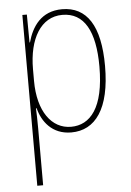

<svg xmlns="http://www.w3.org/2000/svg" viewBox="-54 -578 580 850"><g transform="rotate(-5 235.5 -152.5)"><path d="M254 -537C161 -537 119 -472 100 -403H98L97 -527H77V232H103V-21C103 -56 102 -88 101 -110H104C119 -51 162 10 248 10C355 10 422 -80 422 -270C422 -449 364 -537 254 -537ZM253 -512C350 -512 397 -427 397 -270C397 -86 334 -15 249 -15C163 -15 103 -96 103 -232V-284C103 -418 157 -512 253 -512Z"/></g></svg>

Font: Noto Sans Gujarati Condensed Thin
Style: Regular
Weight: 100
Width: 3
Designer: Jelle Bosma - Monotype Design Team, Universal Thirst
Foundry: Monotype Imaging Inc.
Version: Version 2.106